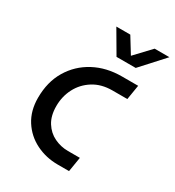

<svg xmlns="http://www.w3.org/2000/svg" viewBox="-170 -801 824 903"><g transform="rotate(30 242.0 -350.0)"><path d="M282 0Q218 0 163.7 -27Q109.4 -54 76.9 -104.8Q44.4 -155.6 44.4 -226Q44.4 -312.4 82.5 -376Q120.6 -439.6 186.5 -474.8Q252.4 -510 336.2 -510H424.2L411.2 -430.6H330.4Q271 -430.6 227.7 -403.5Q184.4 -376.4 161.4 -332.1Q138.4 -287.8 138.4 -235.2Q138.4 -182.6 160.2 -147.9Q182 -113.2 217.2 -96.3Q252.4 -79.4 291.4 -79.4H356.2L343.2 0ZM268 -577 196 -700H271.8L324 -615.2L404 -700H484.2L372.2 -577Z"/></g></svg>

Font: MuseoModerno Thin
Style: Italic
Weight: 100
Italic angle: -9°
Designer: Pablo Cosgaya, Héctor Gatti, Marcela Romero, and the Authors of The MuseoModerno Project.
Foundry: Omnibus-Type Team
Version: Version 1.003